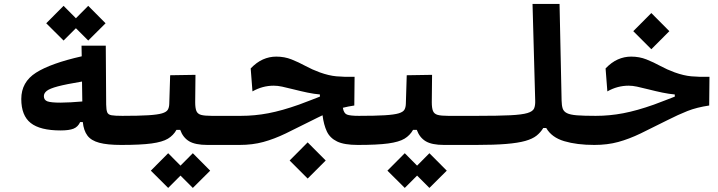

<svg xmlns="http://www.w3.org/2000/svg" viewBox="-20 -713 3556 951"><path d="M280.3 -66.9Q178.7 -66.9 132.1 -103.8Q85.4 -140.6 85.4 -222.7Q85.4 -306.6 158.4 -353Q231.4 -399.4 384.8 -434.1L383.8 -486.8H503.9L505.9 -194.8Q506.3 -168.9 511 -157Q515.6 -145 532.5 -142.1Q549.3 -139.2 585.9 -139.2Q606.4 -139.2 614.5 -120.6Q622.6 -102.1 622.6 -65.9Q622.6 -33.2 613.8 -14.2Q605 4.9 580.1 4.9Q511.7 4.9 471.7 -5.9Q431.6 -16.6 413.1 -41.3Q394.5 -65.9 390.1 -108.4H377Q366.2 -84.5 344.2 -75.7Q322.3 -66.9 280.3 -66.9ZM386.2 -309.1Q307.1 -295.9 266.6 -285.2Q226.1 -274.4 211.7 -262.9Q197.3 -251.5 197.3 -236.8Q197.3 -217.3 215.1 -210.9Q232.9 -204.6 279.8 -204.6Q300.3 -204.6 331.1 -206.3Q361.8 -208 387.7 -210.4ZM417 -512.2 356 -573.2 294.9 -512.2 209 -597.7 294.9 -684.1 356 -622.6 417 -684.1 502.9 -597.7Z M580.1 4.9 585.9 -139.2Q667 -139.2 713.9 -142.1Q760.7 -145 782.7 -151.6Q804.7 -158.2 811.3 -169.7Q817.9 -181.2 818.4 -198.7L822.8 -340.3L948.2 -342.3L946.8 -206.5Q946.8 -178.2 952.6 -163.6Q958.5 -148.9 975.8 -144Q993.2 -139.2 1028.3 -139.2H1171.9Q1208.5 -139.2 1208.5 -75.7Q1208.5 -34.2 1196 -14.6Q1183.6 4.9 1166 4.9H1007.3Q947.3 4.9 916.7 -13.4Q886.2 -31.7 872.6 -69.8H854Q838.9 -42.5 811.8 -26.1Q784.7 -9.8 730.7 -2.4Q676.8 4.9 580.1 4.9ZM935.1 217.8 874 156.7 813 217.8 727.1 132.3 813 45.9 874 107.4 935.1 45.9 1021 132.3Z M1752 4.9Q1685.1 4.9 1649.7 -12.2Q1614.3 -29.3 1598.9 -62Q1583.5 -94.7 1577.6 -142.1Q1565.9 -136.7 1553.7 -130.6Q1541.5 -124.5 1528.8 -118.2Q1452.6 -79.6 1395.3 -52Q1337.9 -24.4 1284.4 -9.8Q1231 4.9 1166 4.9Q1153.3 4.9 1145.5 -12.9Q1137.7 -30.8 1137.7 -72.3Q1137.7 -111.3 1147.5 -125.2Q1157.2 -139.2 1173.3 -139.2Q1241.7 -139.2 1309.3 -152.1Q1377 -165 1460.9 -194.8Q1490.7 -205.6 1515.9 -215.6Q1541 -225.6 1564.5 -234.4V-245.1Q1535.6 -247.6 1502.9 -254.4Q1470.2 -261.2 1433.6 -270.5Q1399.4 -279.3 1377.2 -283.9Q1355 -288.6 1335.9 -288.6Q1280.3 -288.6 1230.5 -260.3L1221.7 -374Q1250.5 -404.3 1282.2 -418.5Q1314 -432.6 1348.1 -432.6Q1389.2 -432.6 1424.1 -418.7Q1459 -404.8 1492.7 -386.5Q1526.4 -368.2 1564 -354.5Q1608.9 -338.4 1646.2 -335Q1683.6 -331.5 1736.3 -332.5L1734.9 -190.4Q1705.1 -186 1678.2 -179.2Q1682.6 -151.9 1698.5 -145.5Q1714.4 -139.2 1757.8 -139.2Q1770.5 -139.2 1778.6 -127Q1786.6 -114.7 1790.5 -97.9Q1794.4 -81.1 1794.4 -65.9Q1794.4 -24.4 1782 -9.8Q1769.5 4.9 1752 4.9ZM1503.9 171.4 1414.6 82 1503.9 -7.8 1593.3 82Z M1752 4.9 1757.8 -139.2Q1838.9 -139.2 1885.7 -142.1Q1932.6 -145 1954.6 -151.6Q1976.6 -158.2 1983.2 -169.7Q1989.7 -181.2 1990.2 -198.7L1994.6 -340.3L2120.1 -342.3L2118.7 -206.5Q2118.7 -178.2 2124.5 -163.6Q2130.4 -148.9 2147.7 -144Q2165 -139.2 2200.2 -139.2H2343.8Q2380.4 -139.2 2380.4 -75.7Q2380.4 -34.2 2367.9 -14.6Q2355.5 4.9 2337.9 4.9H2179.2Q2119.1 4.9 2088.6 -13.4Q2058.1 -31.7 2044.4 -69.8H2025.9Q2010.7 -42.5 1983.6 -26.1Q1956.5 -9.8 1902.6 -2.4Q1848.6 4.9 1752 4.9ZM2106.9 217.8 2045.9 156.7 1984.9 217.8 1898.9 132.3 1984.9 45.9 2045.9 107.4 2106.9 45.9 2192.9 132.3Z M2337.9 4.9Q2323.7 4.9 2316.7 -12.5Q2309.6 -29.8 2309.6 -70.8Q2309.6 -110.4 2319.3 -124.8Q2329.1 -139.2 2343.8 -139.2Q2448.2 -139.2 2507.1 -142.1Q2565.9 -145 2592.5 -153.1Q2619.1 -161.1 2625.5 -176Q2631.8 -190.9 2630.9 -214.8L2617.7 -693.4H2751.5L2761.7 -214.4Q2762.2 -190.4 2767.1 -175.5Q2772 -160.6 2788.1 -152.6Q2804.2 -144.5 2837.9 -141.8Q2871.6 -139.2 2929.7 -139.2Q2966.3 -139.2 2966.3 -75.7Q2966.3 -34.2 2953.9 -14.6Q2941.4 4.9 2923.8 4.9Q2837.4 4.9 2774.9 -13.7Q2712.4 -32.2 2685.5 -79.1H2670.9Q2657.7 -57.1 2637.5 -41Q2617.2 -24.9 2581.5 -14.9Q2545.9 -4.9 2487.1 0Q2428.2 4.9 2337.9 4.9Z M2923.8 4.9Q2911.1 4.9 2903.3 -12.9Q2895.5 -30.8 2895.5 -72.3Q2895.5 -111.3 2905.3 -125.2Q2915 -139.2 2931.2 -139.2Q2999.5 -139.2 3067.1 -152.1Q3134.8 -165 3218.8 -194.8Q3248.5 -205.6 3273.7 -215.6Q3298.8 -225.6 3322.3 -234.4V-245.1Q3293.5 -247.6 3260.7 -254.4Q3228 -261.2 3191.4 -270.5Q3157.2 -279.3 3135 -283.9Q3112.8 -288.6 3093.8 -288.6Q3038.1 -288.6 2988.3 -260.3L2979.5 -374Q3008.3 -404.3 3040 -418.5Q3071.8 -432.6 3106 -432.6Q3147 -432.6 3181.9 -418.7Q3216.8 -404.8 3250.5 -386.5Q3284.2 -368.2 3321.8 -354.5Q3366.7 -338.4 3404.1 -335Q3441.4 -331.5 3494.1 -332.5L3492.7 -190.4Q3430.7 -181.2 3385 -163.1Q3339.4 -145 3286.6 -118.2Q3210.4 -79.6 3153.1 -52Q3095.7 -24.4 3042.2 -9.8Q2988.8 4.9 2923.8 4.9ZM3206.1 -469.2 3116.7 -558.6 3206.1 -648.4 3295.4 -558.6Z"/></svg>

Font: Cascadia Mono PL
Style: Bold
Weight: 700
Monospace: yes
Designer: Aaron Bell
Foundry: Saja Typeworks
Version: Version 2404.023; ttfautohint (v1.8.4)